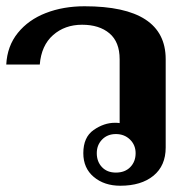

<svg xmlns="http://www.w3.org/2000/svg" viewBox="-25 -583 606 613"><path d="M241 -94Q241 -145 274 -168Q307 -191 342 -191Q352 -191 357 -190V-394Q357 -449 324.5 -476.5Q292 -504 237 -504Q182 -504 144.5 -471Q107 -438 102 -377H-5Q-2 -436 32 -478Q66 -520 121.5 -541.5Q177 -563 245 -563Q504 -563 504 -394V-112Q504 -54 465 -22Q426 10 359 10Q308 10 274.5 -18Q241 -46 241 -94ZM408 -94Q408 -120 390 -137.5Q372 -155 345 -155Q318 -155 301 -137.5Q284 -120 284 -94Q284 -67 300.5 -49.5Q317 -32 345 -32Q374 -32 391 -49.5Q408 -67 408 -94Z"/></svg>

Font: Taviraj SemiBold
Style: Regular
Weight: 600
Designer: Katatrad Team
Foundry: CadsonDemak
Version: Version 1.001